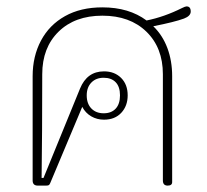

<svg xmlns="http://www.w3.org/2000/svg" viewBox="-20 -580 646 600"><path d="M82 -16V-342Q82 -404 108 -453Q134 -502 183 -529.5Q232 -557 300 -557Q383 -557 438 -516Q493 -527 549 -555Q559 -560 563 -560Q576 -560 576 -544Q576 -530 555 -522Q525 -511 459 -498Q488 -470 503 -430Q518 -390 518 -342V-11Q518 0 504 0Q489 0 489 -16V-348Q489 -431 437.5 -481Q386 -531 300 -531Q214 -531 163 -481Q112 -431 112 -348Q112 -162 110 -24H116L230 -303Q252 -357 305 -357Q338 -357 358.5 -336.5Q379 -316 379 -282Q379 -249 359 -227.5Q339 -206 305 -206Q283 -206 265 -216.5Q247 -227 237 -246L137 -8Q135 -3 132.5 -1.5Q130 0 124 0H98Q82 0 82 -16ZM355 -282Q355 -309 341.5 -323Q328 -337 304 -337Q280 -337 265.5 -322Q251 -307 251 -282Q251 -256 265.5 -241Q280 -226 304 -226Q328 -226 341.5 -240.5Q355 -255 355 -282Z"/></svg>

Font: Maitree ExtraLight
Style: Regular
Weight: 250
Designer: CadsonDemak Team
Foundry: CadsonDemak
Version: Version 1.002